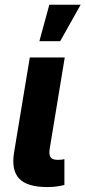

<svg xmlns="http://www.w3.org/2000/svg" viewBox="-20 -779 357 802"><path d="M178.2 2.4Q93.8 2.4 60.3 -32.7Q26.9 -67.9 38.6 -141.1L104.5 -539.1H250.5L188 -160.2Q183.6 -134.3 190.9 -122.8Q198.2 -111.3 221.2 -111.3Q231.4 -111.3 237.8 -112.1Q244.1 -112.8 249 -114.3V-6.3Q237.8 -3.4 219.5 -0.5Q201.2 2.4 178.2 2.4ZM144.5 -606.9 186 -759.3H316.9L231.4 -606.9Z"/></svg>

Font: Inter 18pt
Style: Bold Italic
Weight: 700
Italic angle: -9.3988°
Designer: Rasmus Andersson
Foundry: rsms
Version: Version 4.001;git-66647c0bb